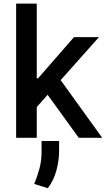

<svg xmlns="http://www.w3.org/2000/svg" viewBox="-20 -747 580 1041"><path d="M407 0 238.3 -233 179.3 -166.5V0H67.5V-727.3H179.3V-322.4H186.4L381 -545.5H516.3L308.9 -312.5L534.1 0ZM300.4 17.4V74.6Q300.1 125.7 285.2 179.5Q270.2 233.3 239.3 273.4L165.1 250Q182.2 210.9 193.7 168Q205.3 125 205.3 78.8V17.4Z"/></svg>

Font: Interface Medium
Style: Regular
Weight: 500
Designer: Rasmus Andersson
Foundry: rsms
Version: Version 1.8